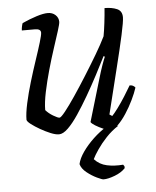

<svg xmlns="http://www.w3.org/2000/svg" viewBox="-51 -544 640 788"><g transform="rotate(-5 269.0 -150.0)"><path d="M178 0Q164 0 143.5 -8.5Q123 -17 102 -29Q81 -41 66 -52.5Q51 -64 50 -71Q50 -98 59 -139Q68 -180 81.5 -225Q95 -270 109 -311.5Q123 -353 132 -383Q141 -413 141 -422Q141 -438 117 -438H63Q63 -445 65 -454.5Q67 -464 69 -468Q100 -482 128.5 -491Q157 -500 175 -500Q194 -500 206.5 -488.5Q219 -477 219 -460Q219 -452 210 -423.5Q201 -395 187.5 -354Q174 -313 161 -267Q148 -221 139 -178Q130 -135 130 -104Q142 -90 160.5 -79Q179 -68 186 -68Q192 -68 210 -90.5Q228 -113 253 -150Q278 -187 305 -230Q332 -273 356 -313.5Q380 -354 395 -385Q399 -406 403 -439Q407 -472 409 -500Q439 -500 460 -491Q481 -482 481 -456Q481 -439 469 -384Q457 -329 436.5 -247Q416 -165 391 -63L402 -56Q411 -65 426.5 -86Q442 -107 457.5 -131.5Q473 -156 484 -175Q499 -175 507 -164Q500 -142 486.5 -114Q473 -86 456 -60Q439 -34 421.5 -17Q404 0 390 0Q378 0 360.5 -7.5Q343 -15 328.5 -24Q314 -33 311 -39L363 -214Q372 -245 380 -267.5Q388 -290 393 -301L388 -304Q371 -270 349.5 -229Q328 -188 304.5 -147.5Q281 -107 258.5 -73.5Q236 -40 215.5 -20Q195 0 178 0ZM344 200Q338 200 317 190Q296 180 276 164Q256 148 251 129Q256 106 274.5 79.5Q293 53 319.5 28Q346 3 374 -14H423Q395 4 372.5 28Q350 52 334 75.5Q318 99 311 114Q332 137 362.5 143.5Q393 150 429 147Q432 150 433.5 153Q435 156 434 162Q418 179 390.5 189.5Q363 200 344 200Z"/></g></svg>

Font: Texturina Extralight
Style: Italic
Weight: 200
Italic angle: -11°
Designer: Guillermo Torres Carreño
Foundry: Omnibus-Type
Version: Version 1.002; ttfautohint (v1.8.3)